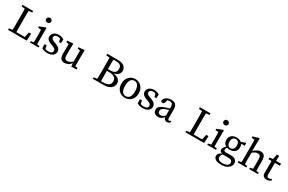

<svg xmlns="http://www.w3.org/2000/svg" viewBox="184 -2274 6142 4088"><g transform="rotate(30 3255.5 -230.0)"><path d="M40 0V-37L161 -51H171V0ZM123 0Q125 -71 125.5 -142Q126 -213 126 -283V-330Q126 -402 125.5 -473.5Q125 -545 123 -615H218Q216 -544 215.5 -472.5Q215 -401 215 -330V-267Q215 -208 215.5 -138.5Q216 -69 218 0ZM171 0V-46H452L419 -20L451 -173H508L499 0ZM40 -577V-615H302V-577L181 -563H161Z M578 0V-33L678 -51H701L793 -33V0ZM646 0Q647 -21 647.5 -55.5Q648 -90 648.5 -127.5Q649 -165 649 -193V-236Q649 -274 648 -299Q647 -324 646 -352L572 -360V-393L716 -449L730 -439L728 -314V-193Q728 -165 728 -127.5Q728 -90 728.5 -55.5Q729 -21 730 0ZM687 -550Q661 -550 643 -566Q625 -582 625 -608Q625 -635 643 -651.5Q661 -668 687 -668Q713 -668 731.5 -651.5Q750 -635 750 -608Q750 -582 731.5 -566Q713 -550 687 -550Z M1006 11Q967 11 934.5 2.5Q902 -6 868 -23L865 -125H915L940 -15L894 -35V-68Q918 -49 945.5 -39.5Q973 -30 1007 -30Q1059 -30 1084.5 -48.5Q1110 -67 1110 -99Q1110 -128 1089.5 -145.5Q1069 -163 1025 -179L982 -194Q931 -212 900.5 -241.5Q870 -271 870 -319Q870 -353 888.5 -382.5Q907 -412 943.5 -430.5Q980 -449 1032 -449Q1069 -449 1100 -439Q1131 -429 1162 -411L1157 -318H1109L1089 -412L1124 -397V-372Q1081 -406 1030 -406Q989 -406 967.5 -389Q946 -372 946 -344Q946 -314 965 -298.5Q984 -283 1031 -265L1060 -255Q1129 -230 1158 -197Q1187 -164 1187 -120Q1187 -67 1141 -28Q1095 11 1006 11Z M1426 11Q1370 11 1337.5 -25.5Q1305 -62 1306 -153L1309 -396L1329 -378L1244 -396V-429L1382 -442L1391 -433L1387 -304V-161Q1387 -101 1405 -77.5Q1423 -54 1459 -54Q1530 -54 1597 -124L1612 -85H1597Q1559 -34 1515 -11.5Q1471 11 1426 11ZM1598 7 1586 -100 1588 -382 1523 -396V-428L1659 -442L1669 -433L1667 -304V-46L1728 -33V0Z M2123 0V-37L2244 -51H2254V0ZM2206 0Q2208 -69 2208.5 -140.5Q2209 -212 2209 -286V-329Q2209 -400 2208.5 -472Q2208 -544 2206 -615H2301Q2299 -545 2298.5 -473.5Q2298 -402 2298 -329V-298Q2298 -217 2298.5 -144Q2299 -71 2301 0ZM2254 0V-43H2355Q2442 -43 2485.5 -75.5Q2529 -108 2529 -168Q2529 -232 2485.5 -264Q2442 -296 2348 -296H2254V-339H2346Q2428 -339 2465.5 -367.5Q2503 -396 2503 -459Q2503 -521 2467.5 -546.5Q2432 -572 2363 -572H2254V-615H2391Q2488 -615 2540 -572.5Q2592 -530 2592 -464Q2592 -411 2552 -369Q2512 -327 2418 -315V-323Q2527 -314 2575 -271Q2623 -228 2623 -168Q2623 -126 2598.5 -87.5Q2574 -49 2519.5 -24.5Q2465 0 2376 0ZM2123 -577V-615H2254V-563H2244Z M2915 11Q2860 11 2811.5 -14.5Q2763 -40 2732.5 -90.5Q2702 -141 2702 -217Q2702 -292 2732.5 -344Q2763 -396 2811.5 -422.5Q2860 -449 2915 -449Q2968 -449 3016.5 -422.5Q3065 -396 3095.5 -344Q3126 -292 3126 -217Q3126 -141 3095.5 -90.5Q3065 -40 3016.5 -14.5Q2968 11 2915 11ZM2915 -30Q2972 -30 3004.5 -76.5Q3037 -123 3037 -217Q3037 -309 3004.5 -358Q2972 -407 2915 -407Q2855 -407 2824 -358Q2793 -309 2793 -217Q2793 -30 2915 -30Z M3351 11Q3312 11 3279.5 2.5Q3247 -6 3213 -23L3210 -125H3260L3285 -15L3239 -35V-68Q3263 -49 3290.5 -39.5Q3318 -30 3352 -30Q3404 -30 3429.5 -48.5Q3455 -67 3455 -99Q3455 -128 3434.5 -145.5Q3414 -163 3370 -179L3327 -194Q3276 -212 3245.5 -241.5Q3215 -271 3215 -319Q3215 -353 3233.5 -382.5Q3252 -412 3288.5 -430.5Q3325 -449 3377 -449Q3414 -449 3445 -439Q3476 -429 3507 -411L3502 -318H3454L3434 -412L3469 -397V-372Q3426 -406 3375 -406Q3334 -406 3312.5 -389Q3291 -372 3291 -344Q3291 -314 3310 -298.5Q3329 -283 3376 -265L3405 -255Q3474 -230 3503 -197Q3532 -164 3532 -120Q3532 -67 3486 -28Q3440 11 3351 11Z M3730 11Q3679 11 3643.5 -17Q3608 -45 3608 -103Q3608 -129 3620 -152.5Q3632 -176 3665.5 -198Q3699 -220 3761 -242Q3790 -252 3829.5 -263Q3869 -274 3904 -281V-247Q3873 -241 3837.5 -229.5Q3802 -218 3781 -210Q3742 -195 3722.5 -178.5Q3703 -162 3697 -146.5Q3691 -131 3691 -116Q3691 -80 3712 -64Q3733 -48 3764 -48Q3780 -48 3794 -53Q3808 -58 3829.5 -72.5Q3851 -87 3888 -115L3900 -68H3873Q3833 -27 3803 -8Q3773 11 3730 11ZM3949 10Q3911 10 3887.5 -15Q3864 -40 3864 -83V-295Q3864 -362 3844 -384.5Q3824 -407 3778 -407Q3762 -407 3741.5 -403.5Q3721 -400 3695 -391L3734 -420L3712 -342Q3700 -297 3663 -297Q3624 -297 3620 -333Q3632 -386 3680.5 -417.5Q3729 -449 3800 -449Q3873 -449 3908 -412Q3943 -375 3943 -287V-92Q3943 -62 3952 -50.5Q3961 -39 3977 -39Q3988 -39 3996 -44.5Q4004 -50 4011 -59L4030 -39Q4014 -12 3994 -1Q3974 10 3949 10Z M4400 0V-37L4521 -51H4531V0ZM4483 0Q4485 -71 4485.5 -142Q4486 -213 4486 -283V-330Q4486 -402 4485.5 -473.5Q4485 -545 4483 -615H4578Q4576 -544 4575.5 -472.5Q4575 -401 4575 -330V-267Q4575 -208 4575.5 -138.5Q4576 -69 4578 0ZM4531 0V-46H4812L4779 -20L4811 -173H4868L4859 0ZM4400 -577V-615H4662V-577L4541 -563H4521Z M4938 0V-33L5038 -51H5061L5153 -33V0ZM5006 0Q5007 -21 5007.5 -55.5Q5008 -90 5008.5 -127.5Q5009 -165 5009 -193V-236Q5009 -274 5008 -299Q5007 -324 5006 -352L4932 -360V-393L5076 -449L5090 -439L5088 -314V-193Q5088 -165 5088 -127.5Q5088 -90 5088.5 -55.5Q5089 -21 5090 0ZM5047 -550Q5021 -550 5003 -566Q4985 -582 4985 -608Q4985 -635 5003 -651.5Q5021 -668 5047 -668Q5073 -668 5091.5 -651.5Q5110 -635 5110 -608Q5110 -582 5091.5 -566Q5073 -550 5047 -550Z M5405 219Q5304 219 5259 187.5Q5214 156 5214 107Q5214 74 5239.5 46Q5265 18 5333 -9L5339 -3Q5313 22 5301 44Q5289 66 5289 93Q5289 138 5321.5 157.5Q5354 177 5409 177Q5484 177 5523 150Q5562 123 5562 84Q5562 54 5541.5 33.5Q5521 13 5472 13H5365Q5351 13 5338 12.5Q5325 12 5313 10V7Q5243 -8 5243 -66Q5243 -90 5259.5 -116.5Q5276 -143 5317 -179V-189L5348 -174Q5329 -153 5319.5 -136.5Q5310 -120 5310 -100Q5310 -81 5320.5 -70Q5331 -59 5364 -59H5484Q5561 -59 5597.5 -27.5Q5634 4 5634 60Q5634 100 5608.5 136.5Q5583 173 5532 196Q5481 219 5405 219ZM5402 -148Q5328 -148 5281.5 -185.5Q5235 -223 5235 -298Q5235 -370 5282.5 -409.5Q5330 -449 5403 -449Q5476 -449 5523 -411Q5570 -373 5570 -298Q5570 -226 5522.5 -187Q5475 -148 5402 -148ZM5400 -185Q5443 -185 5467.5 -217.5Q5492 -250 5492 -300Q5492 -350 5469 -381Q5446 -412 5404 -412Q5361 -412 5336.5 -380Q5312 -348 5312 -298Q5312 -247 5335 -216Q5358 -185 5400 -185ZM5498 -381V-407H5504L5625 -449L5639 -439V-381Z M5685 0V-33L5785 -51H5808L5899 -33V0ZM5752 0Q5753 -21 5753.5 -55.5Q5754 -90 5754.5 -127.5Q5755 -165 5755 -193V-596L5680 -605V-638L5823 -679L5837 -671L5833 -541V-347L5836 -335V-193Q5836 -165 5836 -127.5Q5836 -90 5837 -55.5Q5838 -21 5839 0ZM5968 0V-33L6069 -51H6092L6183 -33V0ZM6035 0Q6036 -21 6036.5 -55Q6037 -89 6037.5 -126.5Q6038 -164 6038 -193V-272Q6038 -335 6020.5 -358.5Q6003 -382 5963 -382Q5929 -382 5898 -367.5Q5867 -353 5829 -318L5813 -353H5823Q5857 -395 5905 -422Q5953 -449 6000 -449Q6059 -449 6088.5 -409.5Q6118 -370 6118 -279V-193Q6118 -164 6118.5 -126.5Q6119 -89 6119.5 -55Q6120 -21 6121 0Z M6399 11Q6351 11 6322 -14Q6293 -39 6293 -94Q6293 -111 6293.5 -128Q6294 -145 6294 -172V-387H6219V-428L6332 -443L6294 -412L6325 -562H6382L6377 -419L6376 -401V-104Q6376 -68 6389.5 -52Q6403 -36 6426 -36Q6453 -36 6488 -61L6509 -36Q6473 11 6399 11ZM6335 -387V-437H6499V-387Z"/></g></svg>

Font: Lisu Bosa Light
Style: Regular
Weight: 300
Designer: David Morse, Annie Olsen, Victor Gaultney, Frank Grießhammer (Latin)
Foundry: SIL International
Version: Version 2.000